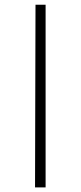

<svg xmlns="http://www.w3.org/2000/svg" viewBox="-20 -728 343 816"><path d="M130.9 -708 128.9 68.4H173.8V-708Z"/></svg>

Font: Yaldevi Colombo Light
Style: Regular
Weight: 300
Designer: Sol Matas, Denzil Rajitha, Kosala Senevirathne and Pathum Egodawatta
Foundry: Mooniak
Version: Version 1.020 ; ttfautohint (v1.6)